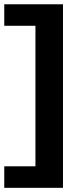

<svg xmlns="http://www.w3.org/2000/svg" viewBox="-22 -731 385 902"><path d="M273.9 151.4V-710.9H-2V-609.9H144.5V50.3H-2V151.4Z"/></svg>

Font: Roboto Flex
Style: wght 600 wdth 140 opsz 13.0 GRAD 0.00 slnt 0.00 XTRA 468 XOPQ 96 YOPQ 79 YTLC 514 YTUC 712 YTAS 750 YTDE -203.00 YTFI 738
Weight: 600
Width: 8
Designer: Berlow after Robertson
Foundry: Google
Version: Version 3.100